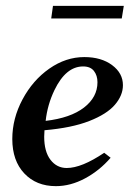

<svg xmlns="http://www.w3.org/2000/svg" viewBox="-20 -627 443 656"><path d="M22 -152Q22 -222 57 -287.5Q92 -353 148.5 -392.5Q205 -432 268 -432Q326 -432 363 -404.5Q400 -377 400 -336Q400 -301 372.5 -269Q345 -237 285 -213.5Q225 -190 132 -182L131 -160Q131 -109 152.5 -81Q174 -53 208 -53Q259 -53 336 -105L358 -88Q320 -44 270.5 -17.5Q221 9 171 9Q104 9 63 -34.5Q22 -78 22 -152ZM313 -346Q313 -369 301 -384.5Q289 -400 264 -400Q205 -400 166 -319Q142 -269 136 -214Q221 -224 267 -259.5Q313 -295 313 -346ZM403 -607 396 -564H155L161 -607Z"/></svg>

Font: Unna Medium
Style: Italic
Weight: 500
Italic angle: -8.05°
Designer: Jorge de Buen Unna
Foundry: Omnibus-Type
Version: Version 2.008